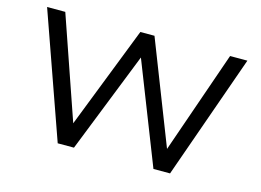

<svg xmlns="http://www.w3.org/2000/svg" viewBox="-95 -878 1427 1050"><g transform="rotate(15 619.0 -352.5)"><path d="M301 0 52 -705H155L357 -121H352L580 -705H660L888 -121H885L1088 -705H1186L937 0H843L619 -571L393 0Z"/></g></svg>

Font: Nunito Sans 7pt SemiExpanded
Style: Regular
Weight: 400
Width: 6
Designer: Vernon Adams
Foundry: Vernon Adams
Version: Version 3.101;gftools[0.9.27]